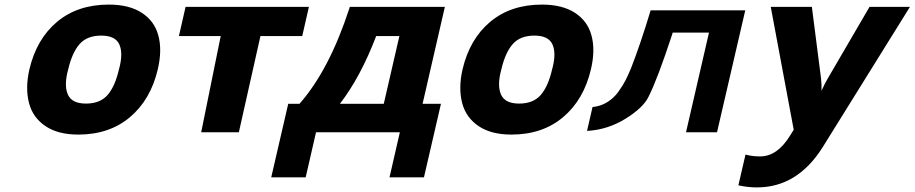

<svg xmlns="http://www.w3.org/2000/svg" viewBox="-20 -576 3982 836"><path d="M498 -274Q517 -342 500 -381.5Q483 -421 421 -421Q359 -421 326.5 -384Q294 -347 277 -274Q258 -206 275 -165.5Q292 -125 354 -125Q416 -125 448.5 -162.5Q481 -200 498 -274ZM107 -125Q89 -191 108 -274Q139 -406 228.5 -481Q318 -556 454 -556Q542 -556 597 -520.5Q652 -485 669 -423Q687 -359 667 -274Q636 -142 546 -66Q456 10 321 10Q233 10 178.5 -26.5Q124 -63 107 -125Z M788 -546H1325L1296 -419H1114L1020 0H856L941 -419H759Z M1460 -124H1651L1719 -419H1618Q1550 -241 1460 -124ZM1235 -124H1284Q1413 -270 1501 -539L1503 -546H1917L1820 -124H1900L1826 196H1676L1721 0H1356L1311 196H1161Z M2384 -274Q2403 -342 2386 -381.5Q2369 -421 2307 -421Q2245 -421 2212.5 -384Q2180 -347 2163 -274Q2144 -206 2161 -165.5Q2178 -125 2240 -125Q2302 -125 2334.5 -162.5Q2367 -200 2384 -274ZM1993 -125Q1975 -191 1994 -274Q2025 -406 2114.5 -481Q2204 -556 2340 -556Q2428 -556 2483 -520.5Q2538 -485 2555 -423Q2573 -359 2553 -274Q2522 -142 2432 -66Q2342 10 2207 10Q2119 10 2064.5 -26.5Q2010 -63 1993 -125Z M2728 -280Q2716 -251 2704.5 -228Q2693 -205 2672.5 -176.5Q2652 -148 2623 -130.5Q2594 -113 2560 -110L2536 -6Q2626 -11 2703.5 -59Q2781 -107 2804 -155Q2843 -232 2907 -427L2909 -434H3067L2967 0H3102L3225 -531H2813Q2769 -385 2728 -280Z M3436 -11 3336 -546H3515L3555 -234Q3558 -207 3557 -181Q3574 -218 3584 -234L3766 -546H3942L3562 65Q3452 240 3276 240Q3238 240 3200 232L3195 231L3226 97L3234 99Q3258 105 3290 105Q3365 105 3421 13Z"/></svg>

Font: Passageway
Style: BdIt
Weight: 700
Foundry: Ascender Corporation
Version: Version 1.11